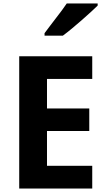

<svg xmlns="http://www.w3.org/2000/svg" viewBox="-20 -1079 610 1099"><path d="M90 0V-757H508V-627H249V-458H491V-329H249V-130H508V0ZM235 -875V-889Q250 -909 266.5 -931Q283 -953 300.5 -975.5Q318 -998 334 -1019.5Q350 -1041 362 -1059H539V-1047Q527 -1035 503 -1013Q479 -991 450 -965.5Q421 -940 392 -916Q363 -892 340 -875Z"/></svg>

Font: Menbere
Style: Regular
Weight: 400
Designer: Aleme Tadesse
Foundry: Sorkin Type Co
Version: Version 1.000